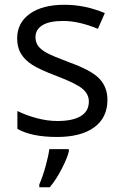

<svg xmlns="http://www.w3.org/2000/svg" viewBox="-20 -565 517 806"><path d="M431 -146Q431 -71 375.5 -30.5Q320 10 219 10Q113 10 53 -24V-99Q92 -80 136 -68.5Q180 -57 221 -57Q285 -57 319 -77.5Q353 -98 353 -139Q353 -170 326 -192.5Q299 -215 220 -245Q146 -273 114.5 -293.5Q83 -314 67.5 -340.5Q52 -367 52 -404Q52 -469 105 -507Q158 -545 251 -545Q337 -545 420 -510L391 -444Q311 -477 245 -477Q187 -477 158 -459Q129 -441 129 -409Q129 -388 140 -372.5Q151 -357 175.5 -343.5Q200 -330 269 -304Q364 -270 397.5 -234.5Q431 -199 431 -146ZM145 209Q159 178 171.5 132.5Q184 87 187 61H269V70Q264 95 240 142Q216 189 189 221H145Z"/></svg>

Font: Stephens Clock
Style: Regular
Weight: 400
Designer: Peter Wiegel (catfonts.de) with slight modifications by DT1.org
Version: Version 0.9.1